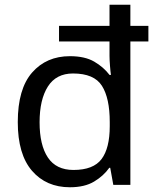

<svg xmlns="http://www.w3.org/2000/svg" viewBox="-20 -780 657 810"><path d="M275 10Q175 10 115 -59.5Q55 -129 55 -265Q55 -405 115.5 -474Q176 -543 275 -543Q338 -543 377.5 -520Q417 -497 442 -464H448Q446 -477 444 -502.5Q442 -528 442 -544V-605H229V-671H442V-760H530V-671H606V-605H530V0H458L445 -72H441Q417 -38 377 -14Q337 10 275 10ZM290 -63Q374 -63 408.5 -109Q443 -155 443 -248V-265Q443 -366 410 -418Q377 -470 288 -470Q217 -470 182 -415Q147 -360 147 -264Q147 -168 182 -115.5Q217 -63 290 -63Z"/></svg>

Font: Noto Sans Ogham
Style: Regular
Weight: 400
Designer: Monotype Design Team
Foundry: Monotype Imaging Inc.
Version: Version 2.001; ttfautohint (v1.8.4.7-5d5b)